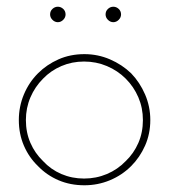

<svg xmlns="http://www.w3.org/2000/svg" viewBox="-20 -545 502 571"><path d="M370 -51Q396 -77 411.5 -112Q427 -147 427 -188Q427 -228 411.5 -264Q396 -300 370 -327Q343 -353 307 -368.5Q271 -384 231 -384Q189 -384 154 -368.5Q119 -353 93 -327Q66 -300 51 -264Q36 -228 36 -188Q36 -147 51 -112Q66 -77 93 -51Q119 -24 154 -9Q189 6 231 6Q271 6 307 -9Q343 -24 370 -51ZM108 -66Q84 -89 70.5 -120Q57 -151 57 -188Q57 -224 70.5 -255.5Q84 -287 108 -311Q131 -335 162.5 -348.5Q194 -362 230 -362Q266 -362 298 -348.5Q330 -335 354 -311Q378 -287 391.5 -255.5Q405 -224 405 -188Q405 -151 391.5 -120Q378 -89 354 -66Q330 -41 298 -27.5Q266 -14 230 -14Q194 -14 162.5 -27.5Q131 -41 108 -66ZM340 -502Q340 -512 333 -518.5Q326 -525 317 -525Q308 -525 301 -518.5Q294 -512 294 -502Q294 -493 301 -486Q308 -479 317 -479Q326 -479 333 -486Q340 -493 340 -502ZM175 -502Q175 -512 168 -518.5Q161 -525 152 -525Q143 -525 136 -518.5Q129 -512 129 -502Q129 -493 136 -486Q143 -479 152 -479Q161 -479 168 -486Q175 -493 175 -502Z"/></svg>

Font: Josefin Slab ExtraLight
Style: Regular
Weight: 250
Designer: Santiago Orozco
Foundry: Typemade
Version: Version 2.000